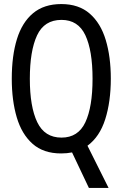

<svg xmlns="http://www.w3.org/2000/svg" viewBox="-20 -746 603 946"><path d="M281 10Q194 10 140.5 -37.5Q87 -85 62.5 -168Q38 -251 38 -358Q38 -471 63.5 -553.5Q89 -636 143 -681Q197 -726 282 -726Q368 -726 422 -679Q476 -632 501 -549Q526 -466 526 -359Q526 -245 498.5 -158.5Q471 -72 411 -28L515 180H418L335 5Q310 10 281 10ZM283 -68Q365 -68 400.5 -143.5Q436 -219 436 -358Q436 -497 400.5 -572.5Q365 -648 283 -648Q198 -648 162.5 -571.5Q127 -495 127 -358Q127 -220 163.5 -144Q200 -68 283 -68Z"/></svg>

Font: Noto Sans Mono SemiCondensed
Style: Regular
Weight: 400
Width: 4
Designer: Monotype Design Team
Foundry: Monotype Imaging Inc.
Version: Version 2.014